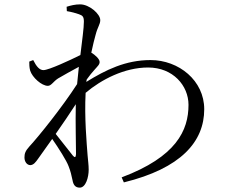

<svg xmlns="http://www.w3.org/2000/svg" viewBox="-20 -811 1040 879"><path d="M246 -452C272 -467 307 -487 341 -505L333 -426C264 -319 155 -184 115 -141C96 -120 92 -108 92 -90C92 -70 104 -55 119 -55C134 -56 143 -68 155 -85L219 -175C249 -132 285 -75 294 -50C303 -27 307 -10 312 14C316 37 326 48 345 48C373 48 386 0 386 -34C386 -56 383 -74 381 -100C377 -154 366 -273 372 -386C444 -447 550 -502 658 -502C772 -502 843 -419 843 -331C843 -214 787 -93 537 1L547 24C808 -40 915 -162 915 -311C915 -442 799 -536 669 -536C555 -536 464 -491 375 -436L377 -447C389 -464 402 -480 413 -492C426 -507 437 -516 436 -528C436 -541 415 -560 398 -570C405 -605 413 -634 417 -649C427 -689 439 -699 439 -719C439 -747 389 -791 347 -791C324 -791 304 -786 285 -780L286 -760C309 -756 327 -751 341 -746C358 -740 364 -735 364 -712C364 -682 356 -627 348 -559C302 -536 203 -490 179 -490C161 -490 147 -506 132 -536L114 -529C114 -517 114 -503 118 -488C128 -456 171 -418 199 -418C215 -418 224 -438 246 -452ZM327 -334C325 -244 328 -154 328 -105C327 -89 322 -89 314 -98L235 -198C267 -244 300 -292 327 -334Z"/></svg>

Font: Noto Serif CJK KR
Style: Regular
Weight: 400
Designer: Ryoko NISHIZUKA 西塚涼子 (kana & ideographs); Frank Grießhammer (Latin, Greek & Cyrillic); Wenlong ZHANG 张文龙 (bopomofo); San
Foundry: Adobe
Version: Version 2.001;hotconv 1.1.0;makeotfexe 2.6.0